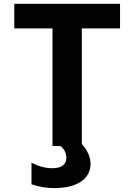

<svg xmlns="http://www.w3.org/2000/svg" viewBox="-20 -752 688 991"><path d="M257.8 218.8Q199.2 218.8 142.6 199.2V87.9Q197.3 116.2 249 116.2Q322.3 116.2 322.3 62.5Q322.3 25.4 292 2H251V-605.5H53.7V-732.4H599.6V-605.5H402.3V-8.8Q446.3 40 447.3 92.8Q447.3 151.4 398.4 185.1Q349.6 218.8 257.8 218.8Z"/></svg>

Font: Gen Shin Gothic Bold
Style: Bold
Weight: 700
Designer: [Source Han Sans]
Ryoko NISHIZUKA  (kana & ideographs); Paul D. Hunt (Latin, Greek & Cyrillic); Wenlong ZHANG  (bopomofo
Version: Version 1.002.20150607